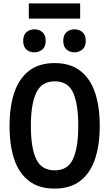

<svg xmlns="http://www.w3.org/2000/svg" viewBox="-20 -1096 640 1126"><path d="M299 10Q208 10 149.5 -35Q91 -80 63.5 -162Q36 -244 36 -357Q36 -471 64 -553.5Q92 -636 150.5 -681Q209 -726 300 -726Q392 -726 450.5 -681Q509 -636 537 -553.5Q565 -471 565 -358Q565 -245 537 -162.5Q509 -80 450.5 -35Q392 10 299 10ZM301 -97Q378 -97 408.5 -164Q439 -231 439 -359Q439 -485 409 -552Q379 -619 301 -619Q224 -619 192.5 -552Q161 -485 161 -358Q161 -230 192 -163.5Q223 -97 301 -97ZM417 -789Q389 -789 370 -806Q351 -823 351 -856Q351 -891 370 -907.5Q389 -924 417 -924Q444 -924 463.5 -907.5Q483 -891 483 -856Q483 -823 463.5 -806Q444 -789 417 -789ZM182 -789Q154 -789 135 -805.5Q116 -822 116 -856Q116 -891 135 -907.5Q154 -924 182 -924Q209 -924 228.5 -907.5Q248 -891 248 -856Q248 -823 228.5 -806Q209 -789 182 -789ZM149 -987V-1076H450V-987Z"/></svg>

Font: Noto Sans Mono SemiBold
Style: Regular
Weight: 600
Designer: Monotype Design Team
Foundry: Monotype Imaging Inc.
Version: Version 2.014; ttfautohint (v1.8.4.7-5d5b)